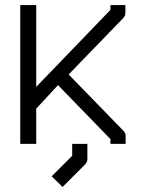

<svg xmlns="http://www.w3.org/2000/svg" viewBox="-20 -617 580 758"><path d="M265 -49H325V10Q325 23 317 31L227 121L184 79L265 -2ZM123 -188V-49H60V-597H123V-274L416 -578V-597H475V-566Q475 -554 466 -545L251 -323L467 -101Q476 -92 476 -80V-49H416V-68L209 -281Z"/></svg>

Font: IBM 3270
Style: Regular
Weight: 400
Monospace: yes
Version: Version 2.3.1